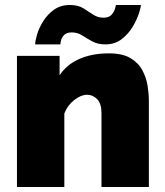

<svg xmlns="http://www.w3.org/2000/svg" viewBox="-20 -750 661 770"><path d="M577 0H387V-296Q387 -335 369.5 -352.5Q352 -370 329 -370Q305 -370 278 -349Q251 -328 238 -295V0H48V-526H219V-448Q247 -491 298 -513.5Q349 -536 417 -536Q471 -536 503 -517Q535 -498 551 -468Q567 -438 572 -405.5Q577 -373 577 -346ZM402 -572Q372 -572 350 -584Q328 -596 309.5 -608Q291 -620 268 -620Q246 -620 236 -608.5Q226 -597 224 -585Q222 -573 222 -572H121Q121 -585 128.5 -611Q136 -637 153 -664.5Q170 -692 196.5 -711Q223 -730 260 -730Q293 -730 314 -717Q335 -704 353.5 -691.5Q372 -679 395 -679Q417 -679 427.5 -691Q438 -703 441.5 -716Q445 -729 445 -730H545Q545 -721 537 -696Q529 -671 512 -642.5Q495 -614 468 -593Q441 -572 402 -572Z"/></svg>

Font: Raleway Black
Style: Regular
Weight: 900
Designer: Matt McInerney, Pablo Impallari, Rodrigo Fuenzalida
Foundry: Matt McInerney, Pablo Impallari, Rodrigo Fuenzalida
Version: Version 4.026